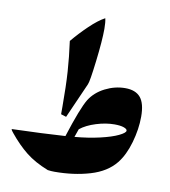

<svg xmlns="http://www.w3.org/2000/svg" viewBox="-76 -705 696 787"><g transform="rotate(10 272.0 -312.0)"><path d="M189 -253Q189 -338 185 -398Q181 -458 172 -523Q202 -559 236.5 -592Q271 -625 299 -640Q303 -624 303 -596Q303 -548 292.5 -460.5Q282 -373 276 -361L211 -214L189 -221ZM514 -268Q514 -216 498 -160Q482 -104 454 -69Q418 -24 350.5 -4Q283 16 203 16Q189 16 175 14Q119 -8 82 -37.5Q45 -67 10 -110Q1 -120 0 -126Q131 -130 222 -136Q261 -258 284 -296Q306 -331 346.5 -351.5Q387 -372 430 -372Q473 -372 493.5 -347.5Q514 -323 514 -268ZM465 -201Q465 -208 451 -213Q437 -218 412 -218Q376 -218 336 -205.5Q296 -193 271 -173L259 -139Q316 -144 363.5 -155Q411 -166 438 -179Q465 -192 465 -201Z"/></g></svg>

Font: Rakkas
Style: Regular
Weight: 400
Designer: Zeynep Akay
Foundry: Zeynep Akay
Version: Version 2.000